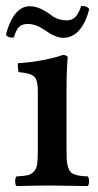

<svg xmlns="http://www.w3.org/2000/svg" viewBox="-26 -628 333 650"><path d="M199.2 -319.8V-122.1Q199.2 -100.6 200 -86.9Q200.7 -73.2 204.3 -62.5Q208 -51.8 211.9 -46.6Q215.8 -41.5 225.3 -37.8Q234.9 -34.2 244.1 -33Q253.4 -31.7 271 -30.8Q275.4 -26.4 275.4 -14.4Q275.4 -2.4 271 2Q252 1.5 211.2 1Q170.4 0.5 149.9 0Q102.1 0 29.8 2Q25.4 -2.4 25.4 -14.4Q25.4 -26.4 29.8 -30.8Q55.7 -32.2 67.4 -34.7Q79.1 -37.1 88.4 -46.9Q97.7 -56.6 99.9 -73.2Q102.1 -89.8 102.1 -122.1V-319.8Q102.1 -356.4 90.1 -368.4Q78.1 -380.4 37.1 -383.8Q35.6 -388.7 34.7 -398.4Q33.7 -408.2 35.2 -414.1Q75.2 -416 119.6 -424.6Q164.1 -433.1 186 -441.9Q203.1 -441.9 203.1 -432.1Q199.2 -391.1 199.2 -319.8ZM201.2 -559.1Q216.8 -559.1 228 -569.3Q239.3 -579.6 249 -607.9Q269.5 -607.9 275.9 -597.2Q265.1 -551.8 242.4 -525.9Q219.7 -500 188 -500Q177.2 -500 165 -504.4Q152.8 -508.8 144.5 -513.7Q136.2 -518.6 123 -527.8Q94.7 -546.9 67.9 -546.9Q48.8 -546.9 38.6 -536.9Q28.3 -526.9 21 -501Q-0.5 -499 -5.9 -511.2Q20 -606.9 75.2 -606.9Q107.4 -606.9 147.9 -576.2Q169.9 -559.1 201.2 -559.1Z"/></svg>

Font: Common Serif Medium
Style: Regular
Weight: 500
Designer: Philipp H. Poll, Khaled Hosny
Foundry: Stefan Peev, Context Ltd.
Version: Version 1.026